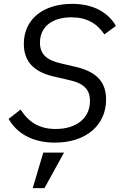

<svg xmlns="http://www.w3.org/2000/svg" viewBox="-20 -730 640 999"><path d="M266 12.1C429 12.1 532 -79.9 532 -212C532 -296.9 490.1 -355.1 373.9 -382.1L301.1 -399.1C226.9 -415.8 187.9 -443.9 187.9 -508.2C187.9 -589.1 250 -639.9 350.9 -639.9C430 -639.9 484 -609 523.1 -551.1L583.1 -595.2C546.9 -658 475.9 -709.9 355.1 -709.9C206 -709.9 104 -631 104 -502.1C104 -411.9 153.1 -355.8 263.1 -331L338.1 -313.9C419 -296.2 448.2 -262.1 448.2 -204.9C448.2 -116.1 378.9 -58.9 269.9 -58.9C186.1 -58.9 130 -93 87 -160.2L24.9 -111.2C66.1 -39.1 144.9 12.1 266 12.1ZM150.2 248.9H211.3L313.2 63.9H205.3Z"/></svg>

Font: Margiela Mono Italic Italic
Style: Regular
Weight: 400
Designer: Mike Abbink, Paul van der Laan, Pieter van Rosmalen
Foundry: Bold Monday
Version: Version 2.003 2021